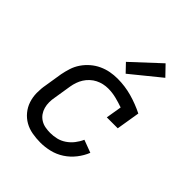

<svg xmlns="http://www.w3.org/2000/svg" viewBox="-215 -895 1030 1030"><g transform="rotate(45 300.0 -380.0)"><path d="M266 8Q234 8 203 2.5Q172 -3 146.5 -17.5Q121 -32 102 -55Q83 -78 73.5 -106.5Q64 -135 63.5 -166.5Q63 -198 69 -230L85 -330Q90 -356 98.5 -382.5Q107 -409 123 -432.5Q139 -456 161 -475Q183 -494 209 -506Q235 -518 262 -523Q289 -528 316 -528Q373 -528 426 -513Q479 -498 527 -474L505 -340H422L437 -430Q409 -440 379 -447.5Q349 -455 318 -455Q300 -455 282 -451Q264 -447 247 -438.5Q230 -430 215.5 -416.5Q201 -403 191 -387Q181 -371 175 -353.5Q169 -336 166 -318L150 -218Q146 -198 146 -178.5Q146 -159 151 -141Q156 -123 166.5 -108Q177 -93 193 -83Q209 -73 228 -69.5Q247 -66 266 -66Q290 -66 313.5 -71.5Q337 -77 358.5 -91.5Q380 -106 396 -126.5Q412 -147 422 -170L494 -143Q481 -110 457.5 -80Q434 -50 402.5 -29.5Q371 -9 335.5 -0.5Q300 8 266 8ZM328 -577 284 -623 440 -768 494 -712Z"/></g></svg>

Font: Iosevka Etoile
Style: Italic
Weight: 400
Italic angle: -9°
Designer: Belleve Invis
Foundry: Belleve Invis
Version: Version 22.1.2; ttfautohint (v1.8.4)